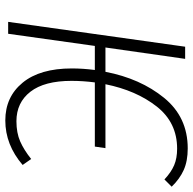

<svg xmlns="http://www.w3.org/2000/svg" viewBox="-22 -712 745 742"><g transform="rotate(90 351.0 -341.5)"><path d="M306 -376H553L547 -335H299Q293 -289 293 -245Q293 -140 335 -86Q377 -32 449 -32Q494 -32 527 -46.5Q560 -61 595 -89L618 -56Q540 11 446 11Q355 11 300 -56Q245 -123 245 -246Q245 -290 251 -335H158L111 0H65L161 -684H208L164 -376H258Q284 -511 358.5 -602.5Q433 -694 554 -694Q603 -694 637.5 -678.5Q672 -663 702 -632L674 -604Q646 -630 619 -641.5Q592 -653 555 -653Q454 -653 392 -574Q330 -495 306 -376Z"/></g></svg>

Font: Fira Sans Condensed ExtraLight
Style: Italic
Weight: 275
Width: 3
Italic angle: -8°
Designer: Carrois Corporate & Edenspiekermann AG
Foundry: Carrois Corporate GbR & Edenspiekermann AG
Version: Version 4.203